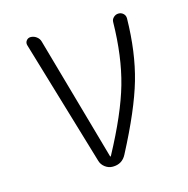

<svg xmlns="http://www.w3.org/2000/svg" viewBox="-83 -600 667 681"><g transform="rotate(-15 250.0 -260.0)"><path d="M205.1 -34.2 68.4 -494.1Q65.4 -503.9 71.3 -511.7Q77.1 -519.5 86.9 -519.5Q98.6 -519.5 108.4 -512.2Q118.2 -504.9 121.1 -494.1L250 -38.1Q250 -37.1 251 -37.1Q252.9 -37.1 252.9 -38.1Q326.2 -173.8 354 -271.5Q381.8 -369.1 383.8 -495.1Q383.8 -504.9 391.6 -512.2Q399.4 -519.5 409.7 -519.5Q419.9 -519.5 427.2 -512.7Q434.6 -505.9 434.6 -495.1Q432.6 -371.1 404.3 -272.9Q376 -174.8 300.8 -31.2Q285.2 0 250 0Q234.4 0 221.7 -9.8Q209 -19.5 205.1 -34.2Z"/></g></svg>

Font: Rounded-X Mgen+ 1mn light
Style: Regular
Weight: 200
Designer: [Source Han Sans]
Ryoko NISHIZUKA  (kana & ideographs); Paul D. Hunt (Latin, Greek & Cyrillic); Wenlong ZHANG  (bopomofo
Version: Version 1.059.20150602